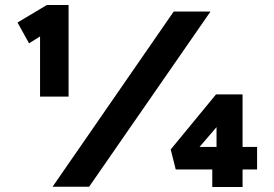

<svg xmlns="http://www.w3.org/2000/svg" viewBox="-20 -746 1096 767"><path d="M140 -360V-652L157 -611L96 -573L50 -656L167 -726H254V-360H197Q185 -360 171 -360Q157 -360 140 -360ZM190 0 674 -700H821L336 0ZM933 -159H1007V-69H933ZM748 -125 732 -159H901L845 -123V-283L874 -272ZM949 1H828V-101L885 -69H682L662 -149L843 -369H949Z"/></svg>

Font: Lexend Tera
Style: Bold
Weight: 700
Designer: Bonnie Shaver-Troup, Thomas Jockin
Foundry: Lexend
Version: Version 1.007